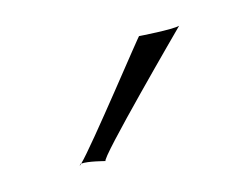

<svg xmlns="http://www.w3.org/2000/svg" viewBox="-20 -122 187 149"><path d="M42 7C42 7 42 6 43 5C42 5 42 6 42 7ZM43 5C48 3 62 3 62 3C58 3 119 -102 119 -102C114 -99 88 -94 88 -94C89 -98 51 -8 43 5Z"/></svg>

Font: Arrow
Style: Ita
Weight: 400
Version: Version 0.23